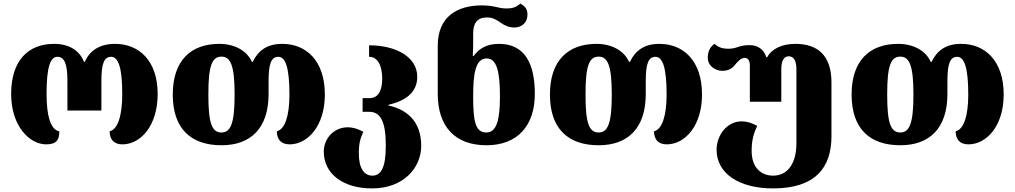

<svg xmlns="http://www.w3.org/2000/svg" viewBox="-20 -794 5645 1068"><path d="M237 9C297 9 310 -19 310 -63C262 -73 239 -147 239 -271C239 -418 259 -478 299 -478C339 -478 355 -438 355 -343V-179H544V-343C544 -438 558 -478 598 -478C638 -478 660 -418 660 -271C660 -150 635 -74 590 -64C590 -20 612 9 661 9C762 9 857 -94 857 -271C857 -458 752 -550 620 -550C536 -550 478 -513 452 -450H447C423 -513 364 -550 281 -550C137 -550 42 -458 42 -271C42 -93 144 9 237 9Z M1212 14C1373 14 1474 -79 1474 -271V-343C1474 -438 1488 -478 1528 -478C1568 -478 1590 -418 1590 -268C1590 -150 1565 -74 1520 -64C1520 -20 1542 9 1591 9C1692 9 1787 -94 1787 -268C1787 -458 1682 -550 1550 -550C1466 -550 1416 -513 1386 -450H1381C1353 -514 1282 -550 1200 -550C1042 -550 941 -458 941 -268C941 -79 1041 14 1212 14ZM1212 -57C1158 -57 1139 -110 1139 -268C1139 -426 1158 -479 1212 -479C1264 -479 1285 -426 1285 -268C1285 -110 1264 -57 1212 -57Z M2050 254C2225 254 2323 139 2323 17C2323 -126 2235 -187 2141 -207V-211C2235 -233 2301 -279 2301 -367C2301 -475 2186 -542 2033 -542V-478C2082 -478 2106 -427 2106 -357C2106 -303 2092 -248 2034 -248H1997V-172H2034C2097 -172 2126 -118 2126 17C2126 143 2097 183 2051 183C2006 183 1976 143 1976 60C1976 2 1984 -22 2001 -61C1970 -78 1941 -86 1915 -86C1834 -86 1781 -20 1781 49C1781 171 1885 254 2050 254Z M2686 14C2858 14 2955 -94 2955 -272C2955 -439 2900 -550 2756 -550C2683 -550 2643 -521 2615 -483H2610C2612 -513 2612 -558 2612 -576V-608C2612 -663 2633 -697 2689 -697C2721 -697 2742 -684 2766 -667C2786 -653 2810 -641 2842 -641C2873 -641 2914 -660 2914 -714C2914 -748 2895 -763 2874 -774C2846 -749 2822 -747 2797 -747C2781 -747 2764 -749 2745 -754C2720 -760 2693 -764 2660 -764C2524 -764 2415 -702 2415 -540V-272C2415 -91 2510 14 2686 14ZM2685 -57C2622 -57 2612 -125 2612 -258C2612 -375 2622 -469 2687 -469C2742 -469 2761 -399 2761 -258C2761 -125 2742 -57 2685 -57Z M3310 14C3471 14 3572 -79 3572 -271V-343C3572 -438 3586 -478 3626 -478C3666 -478 3688 -418 3688 -268C3688 -150 3663 -74 3618 -64C3618 -20 3640 9 3689 9C3790 9 3885 -94 3885 -268C3885 -458 3780 -550 3648 -550C3564 -550 3514 -513 3484 -450H3479C3451 -514 3380 -550 3298 -550C3140 -550 3039 -458 3039 -268C3039 -79 3139 14 3310 14ZM3310 -57C3256 -57 3237 -110 3237 -268C3237 -426 3256 -479 3310 -479C3362 -479 3383 -426 3383 -268C3383 -110 3362 -57 3310 -57Z M4280 254C4514 254 4605 140 4605 -36V-336C4605 -489 4525 -550 4404 -550C4329 -550 4272 -522 4247 -475H4243C4229 -521 4194 -543 4149 -543C4122 -543 4103 -539 4086 -533C4069 -527 4054 -523 4034 -523C4009 -523 3982 -525 3954 -550C3935 -537 3917 -514 3917 -473C3917 -425 3962 -400 3998 -400C4033 -400 4054 -415 4068 -433C4084 -453 4103 -472 4122 -472C4141 -472 4151 -457 4151 -429V-228H4326V-411C4326 -454 4340 -481 4367 -481C4396 -481 4410 -454 4410 -411V4C4410 112 4363 183 4281 183C4211 183 4161 136 4161 45C4161 -18 4174 -55 4192 -94C4161 -111 4132 -119 4106 -119C4022 -119 3966 -40 3966 39C3966 171 4091 254 4280 254Z M4988 14C5149 14 5250 -79 5250 -271V-343C5250 -438 5264 -478 5304 -478C5344 -478 5366 -418 5366 -268C5366 -150 5341 -74 5296 -64C5296 -20 5318 9 5367 9C5468 9 5563 -94 5563 -268C5563 -458 5458 -550 5326 -550C5242 -550 5192 -513 5162 -450H5157C5129 -514 5058 -550 4976 -550C4818 -550 4717 -458 4717 -268C4717 -79 4817 14 4988 14ZM4988 -57C4934 -57 4915 -110 4915 -268C4915 -426 4934 -479 4988 -479C5040 -479 5061 -426 5061 -268C5061 -110 5040 -57 4988 -57Z"/></svg>

Font: Noto Serif Georgian Black
Style: Regular
Weight: 900
Designer: Monotype Design Team, Akaki Razmadze
Foundry: Google LLC
Version: Version 2.003